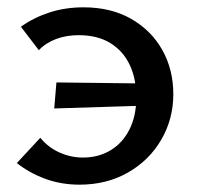

<svg xmlns="http://www.w3.org/2000/svg" viewBox="-20 -497 541 524"><path d="M134 -272 392 -269 386 -209 128 -201ZM208 -477Q283 -477 338 -445.5Q393 -414 423 -360.5Q453 -307 453 -240Q453 -172 420 -115.5Q387 -59 329 -26Q271 7 197 7Q147 7 103.5 -9Q60 -25 26 -52L90 -121Q111 -95 142 -81Q173 -67 206 -67Q249 -67 282 -87Q315 -107 333.5 -144Q352 -181 352 -231Q352 -282 334 -320Q316 -358 281 -379.5Q246 -401 195 -401Q161 -401 133 -390.5Q105 -380 86 -360L37 -424Q72 -449 115 -463Q158 -477 208 -477Z"/></svg>

Font: Ysabeau SC SemiBold
Style: Regular
Weight: 600
Designer: Christian Thalmann (Catharsis Fonts)
Version: Version 2.001;gftools[0.9.30]; featfreeze: smcp